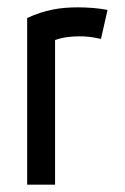

<svg xmlns="http://www.w3.org/2000/svg" viewBox="-20 -503 340 523"><path d="M255 -397 273 -476C247 -481 218 -483 192 -483C143 -483 102 -476 54 -454V0H130V-394C153 -402 175 -404 197 -404C213 -404 228 -403 255 -397Z"/></svg>

Font: Kreadon Medium
Style: Regular
Weight: 500
Designer: kohakuno
Foundry: StudioGnu
Version: Version 1.000;Glyphs 3.1.2 (3151)